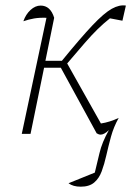

<svg xmlns="http://www.w3.org/2000/svg" viewBox="-20 -504 523 723"><path d="M62 0 155 -437Q129 -438 108.5 -434.5Q88 -431 68 -424Q77 -450 95 -466.5Q113 -483 133 -483Q170 -483 184 -437L151 -275H213Q284 -362 328 -408.5Q372 -455 401 -471Q430 -487 454 -483L441 -426L394 -435Q370 -416 348 -394.5Q326 -373 299 -342Q272 -311 233 -265L360 -39Q393 -44 427 -60Q408 -26 398 10.5Q388 47 380.5 80.5Q373 114 363 141Q353 168 334.5 183.5Q316 199 284 199Q255 199 238 186L337 146Q345 114 354.5 73Q364 32 390 -14Q372 3 359 3Q352 3 344 -2L209 -249H146L95 0Z"/></svg>

Font: Piazzolla Thin
Style: Italic
Weight: 100
Italic angle: -11.3°
Designer: Juan Pablo del Peral
Foundry: Huerta Tipografica
Version: Version 1.330